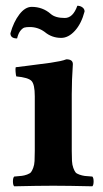

<svg xmlns="http://www.w3.org/2000/svg" viewBox="-20 -652 362 674"><path d="M207.5 -588.9Q236.3 -588.9 251.5 -631.8Q261.7 -631.8 269.3 -626.2Q276.9 -620.6 276.9 -611.8Q265.6 -568.8 242.9 -543.9Q220.2 -519 194.8 -519Q161.6 -519 136.7 -540Q113.3 -557.1 84.5 -557.1Q72.3 -557.1 65.7 -555.2Q59.1 -553.2 51.8 -544.2Q44.4 -535.2 40 -517.1Q16.6 -517.1 16.6 -535.2Q27.8 -575.2 48.1 -601.6Q68.4 -627.9 91.3 -627.9Q129.9 -627.9 158.2 -603Q174.3 -588.9 207.5 -588.9ZM231.9 -122.1Q231.9 -100.6 232.7 -86.9Q233.4 -73.2 237.3 -62.7Q241.2 -52.2 244.9 -47.4Q248.5 -42.5 258.5 -39.1Q268.6 -35.6 277.3 -34.4Q286.1 -33.2 304.2 -32.2Q308.6 -27.8 308.6 -15.1Q308.6 -2.4 304.2 2Q218.3 0 167 0Q113.8 0 29.8 2Q25.4 -2.4 25.4 -15.1Q25.4 -27.8 29.8 -32.2Q48.3 -33.7 56.6 -34.7Q64.9 -35.6 75.2 -39.3Q85.4 -43 89.1 -47.9Q92.8 -52.7 96.7 -63Q100.6 -73.2 101.3 -86.9Q102.1 -100.6 102.1 -122.1V-314Q102.1 -356 90.6 -367.9Q79.1 -379.9 37.1 -383.8Q35.6 -388.7 34.7 -399.9Q33.7 -411.1 35.2 -416Q48.8 -418 76.4 -421.1Q104 -424.3 120.1 -426.8L157.2 -431.6Q177.2 -434.6 190.9 -437.5Q204.6 -440.4 212.9 -443.8Q235.8 -443.8 235.8 -426.8Q231.9 -371.1 231.9 -321.3Z"/></svg>

Font: Linux Libertine G
Style: Bold
Weight: 700
Designer: Philipp H. Poll
Foundry: Philipp H. Poll
Version: Version 5.0.3